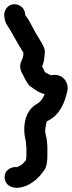

<svg xmlns="http://www.w3.org/2000/svg" viewBox="-25 -718 343 916"><path d="M-5 -645C-3 -624 0 -610 12 -593C33 -563 56 -514 77 -483V-481C80 -478 83 -473 87 -466C87 -451 83 -437 79 -433V-431C63 -401 75 -377 84 -362C115 -295 128 -304 126 -302C140 -291 159 -276 188 -269C180 -248 168 -232 151 -222C95 -192 81 -117 97 -49L99 -38V-27C100 -23 101 -19 101 -13V27C101 30 100 37 99 46V47L90 56C81 67 82 66 73 71C59 78 59 79 56 79H48C27 79 -3 94 -3 126C-3 150 12 174 45 177L51 178H54C76 178 93 171 106 166L107 165C141 148 163 127 186 94C199 76 201 46 201 26V-13C201 -19 201 -23 200 -33C199 -62 191 -78 191 -88V-102C191 -102 192 -107 193 -115L195 -128L199 -140C199 -140 201 -140 204 -142C261 -171 283 -226 296 -283C306 -322 275 -371 219 -359C217 -359 208 -363 190 -373C186 -379 181 -393 176 -402C179 -409 183 -419 185 -430V-431L187 -448C188 -456 189 -465 189 -471C189 -485 183 -496 177 -507V-508C164 -530 155 -544 144 -563L111 -624C106 -633 99 -640 95 -647V-648C95 -681 66 -698 44 -698C11 -698 -5 -668 -5 -646Z"/></svg>

Font: Stray Cat
Style: ExBlkExt
Weight: 1000
Version: Version 1.0